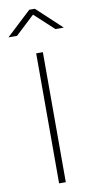

<svg xmlns="http://www.w3.org/2000/svg" viewBox="-137 -976 502 1018"><g transform="rotate(-10 114.0 -467.0)"><path d="M95 0H131V-700H95ZM-35 -809H11L114 -905L218 -809H263L129 -934H99Z"/></g></svg>

Font: TitilliumText22L
Style: 1 wt
Weight: 100
Designer: Campivisivi
Foundry: Campivisivi
Version: 1.000